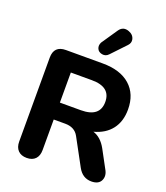

<svg xmlns="http://www.w3.org/2000/svg" viewBox="-169 -1070 1035 1194"><g transform="rotate(20 348.0 -472.5)"><path d="M502 -867 412 -772Q394 -753 369.5 -757.5Q345 -762 336.5 -781.5Q328 -801 339 -823L411 -929Q436 -965 477 -949Q509 -937 515 -907Q519 -885 502 -867ZM71 -71V-626Q71 -705 150 -705H393Q510 -705 574.5 -648Q639 -591 639 -489Q639 -410 599 -358Q559 -306 484 -286Q536 -270 570 -209L632 -94Q655 -56 640 -23.5Q625 9 577 9Q518 9 487 -48L391 -225Q365 -273 302 -273H226V-71Q226 -33 206 -12Q186 9 149 9Q112 9 91.5 -12Q71 -33 71 -71ZM226 -584V-385H365Q490 -385 490 -485Q490 -584 365 -584Z"/></g></svg>

Font: Nunito ExtraBold
Style: Regular
Weight: 800
Designer: Vernon Adams
Foundry: Vernon Adams
Version: Version 3.602